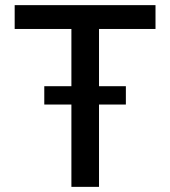

<svg xmlns="http://www.w3.org/2000/svg" viewBox="-20 -727 662 747"><path d="M37.1 -707H585V-614.3H365.2V-391.6H469.7V-320.3H365.2V0H257.8V-320.3H152.3V-391.6H257.8V-614.3H37.1Z"/></svg>

Font: Pretendard JP Medium
Style: Regular
Weight: 500
Designer: Base glyphs from Inter by Rasmus Andersson; Hangeul glyphs from Noto Sans CJK(Source Han Sans) by Jang Soo-young and Kan
Foundry: Kil Hyung-jin
Version: Version 1.309